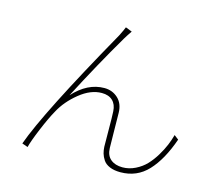

<svg xmlns="http://www.w3.org/2000/svg" viewBox="-109 -908 1218 1066"><g transform="rotate(15 500.0 -374.5)"><path d="M488.3 -766.6 525.4 -752Q502.9 -718.8 493.2 -702.1Q388.7 -524.4 283.2 -321.3Q364.3 -410.2 460.9 -410.2Q506.8 -410.2 539.1 -380.4Q571.3 -350.6 572.3 -297.9Q573.2 -261.7 573.7 -193.4Q574.2 -125 575.2 -96.7Q576.2 -53.7 602.1 -32.2Q627.9 -10.7 669.9 -10.7Q708 -10.7 743.7 -28.3Q779.3 -45.9 804.2 -72.3Q829.1 -98.6 850.1 -133.3Q871.1 -168 883.8 -198.7Q896.5 -229.5 904.3 -258.8L929.7 -239.3Q886.7 -116.2 823.7 -48.8Q760.7 18.6 666 18.6Q629.9 18.6 604.5 7.8Q579.1 -2.9 566.9 -21.5Q554.7 -40 549.8 -57.6Q544.9 -75.2 543.9 -94.7Q543 -125 543 -194.3Q543 -263.7 541 -297.9Q539.1 -336.9 516.6 -358.4Q494.1 -379.9 454.1 -379.9Q390.6 -379.9 326.7 -328.1Q262.7 -276.4 228.5 -211.9Q204.1 -168.9 172.9 -94.2Q141.6 -19.5 132.8 16.6L99.6 4.9Q168 -187.5 463.9 -713.9Q483.4 -752.9 488.3 -766.6Z"/></g></svg>

Font: GenEi Gothic M ExtraLight
Style: Regular
Weight: 200
Designer: o_tamon (Modified); [Source Han Sans]
Ryoko NISHIZUKA  (kana & ideographs); Paul D. Hunt (Latin, Greek & Cyrillic); Wenl
Version: Version 1.1a;Original Version 1.004